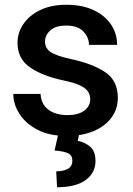

<svg xmlns="http://www.w3.org/2000/svg" viewBox="-20 -558 555 802"><path d="M356.9 -143.1Q356.9 -160.6 348.1 -174.8Q339.4 -189 314.7 -200.9Q290 -212.9 242.2 -222.7Q157.7 -240.7 105.5 -276.6Q53.2 -312.5 53.2 -378.9Q53.2 -421.9 77.9 -458Q102.5 -494.1 148.2 -516.1Q193.8 -538.1 256.8 -538.1Q323.2 -538.1 370.6 -515.9Q418 -493.7 443.6 -455.8Q469.2 -418 469.2 -370.6H351.6Q351.6 -402.3 327.9 -426.8Q304.2 -451.2 256.8 -451.2Q211.9 -451.2 189.9 -430.9Q168 -410.6 168 -383.8Q168 -357.4 190.4 -341.3Q212.9 -325.2 277.3 -311Q368.2 -291.5 420.2 -256.1Q472.2 -220.7 472.2 -149.4Q472.2 -103 445.8 -66.9Q419.4 -30.8 371.3 -10.5Q323.2 9.8 258.3 9.8Q186 9.8 136.5 -16.1Q86.9 -42 61.3 -82.3Q35.6 -122.6 35.6 -165.5H149.4Q151.4 -132.8 167.7 -113.5Q184.1 -94.2 208.7 -85.7Q233.4 -77.1 259.8 -77.1Q307.1 -77.1 332 -95.9Q356.9 -114.7 356.9 -143.1ZM223.1 2.9H310.5L304.7 30.3Q332.5 35.2 355.7 54Q378.9 72.8 378.9 114.7Q378.9 163.6 338.1 193.8Q297.4 224.1 218.3 224.1L214.8 157.7Q243.2 157.7 262.7 147.5Q282.2 137.2 282.2 113.3Q282.2 90.8 264.6 82.3Q247.1 73.7 208 70.8Z"/></svg>

Font: Vazirmatn RD FD Medium
Style: Regular
Weight: 500
Designer: Saber Rastikerdar
Foundry: Saber Rastikerdar
Version: Version 33.003